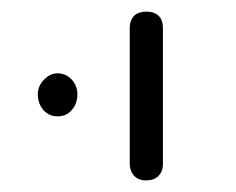

<svg xmlns="http://www.w3.org/2000/svg" viewBox="-20 -600 405 330"><path d="M231 -290Q222 -290 216 -293.5Q210 -297 206.5 -303.5Q203 -310 203 -319V-552Q203 -561 206.5 -567.5Q210 -574 216.5 -577Q223 -580 232 -580Q241 -580 247.5 -576.5Q254 -573 257 -567Q260 -561 260 -551V-318Q260 -309 256.5 -303Q253 -297 247 -293.5Q241 -290 231 -290ZM79 -400Q64 -400 54.5 -411Q45 -422 45 -438Q45 -452 55.5 -463Q66 -474 79 -474Q93 -474 103 -463.5Q113 -453 113 -438Q113 -422 103.5 -411Q94 -400 79 -400Z"/></svg>

Font: Fredoka Light
Style: Regular
Weight: 300
Designer: Ben Nathan
Foundry: Milena B. Brandão, Ben Nathan
Version: Version 2.001